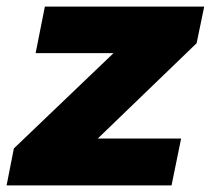

<svg xmlns="http://www.w3.org/2000/svg" viewBox="-42 -562 639 582"><path d="M-22 0 0 -112 366 -462 395 -401H66L94 -542H577L554 -431L190 -80L159 -142H507L478 0Z"/></svg>

Font: Montserrat Thin ExtraBold
Style: Italic
Weight: 800
Italic angle: -11.3°
Version: Version 9.000